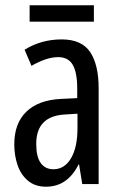

<svg xmlns="http://www.w3.org/2000/svg" viewBox="-20 -696 456 726"><path d="M213 -547Q289 -547 321 -499Q353 -451 353 -362V0H291L279 -74H277Q235 10 154 10Q113 10 86 -12.5Q59 -35 46.5 -71.5Q34 -108 34 -150Q34 -230 80 -274Q126 -318 211 -322L272 -325V-360Q272 -422 255 -451Q238 -480 200 -480Q156 -480 99 -447L73 -508Q136 -547 213 -547ZM225 -263Q117 -257 117 -152Q117 -103 134 -79.5Q151 -56 182 -56Q224 -56 248.5 -97.5Q273 -139 273 -212V-266ZM335 -676V-614H92V-676Z"/></svg>

Font: Noto Sans Georgian ExtraCondensed
Style: Regular
Weight: 400
Width: 2
Designer: Monotype Design Team, Akaki Razmadze
Foundry: Google LLC
Version: Version 2.005; ttfautohint (v1.8.4.7-5d5b)